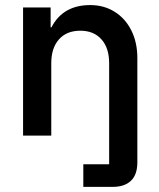

<svg xmlns="http://www.w3.org/2000/svg" viewBox="-20 -529 622 749"><path d="M305 200V111.7H405.8V-282.5Q405.8 -341.7 375.8 -375.4Q345.8 -409.2 293.3 -409.2Q240 -409.2 210 -375.4Q180 -341.7 180 -282.5V0H70V-500H177.5V-422.5H180.8Q225.8 -509.2 331.7 -509.2Q385.8 -509.2 427.5 -482.9Q469.2 -456.7 492.5 -410Q515.8 -363.3 515.8 -302.5V104.2Q515.8 152.5 490.8 176.2Q465.8 200 420 200Z"/></svg>

Font: Funnel Sans Medium
Style: Regular
Weight: 500
Version: Version 1.000; Beta; Release 5; Build 24; ttfautohint (v1.8.